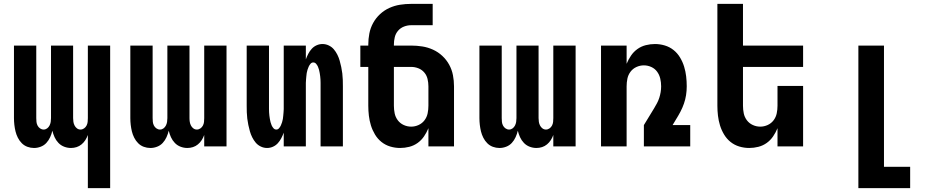

<svg xmlns="http://www.w3.org/2000/svg" viewBox="-20 -755 4840 990"><path d="M433 215V-59Q428 -45 420 -32.5Q412 -20 400.5 -10.5Q389 -1 375 3.5Q361 8 346 8Q328 8 311 1.5Q294 -5 281.5 -18Q269 -31 261.5 -47.5Q254 -64 250 -81Q246 -64 238.5 -47.5Q231 -31 219 -18Q207 -5 190 1.5Q173 8 156 8H155Q138 8 121.5 2Q105 -4 92.5 -16.5Q80 -29 72 -45Q64 -61 60 -77.5Q56 -94 54 -111.5Q52 -129 52 -146V-520H167V-146Q167 -136 168 -126.5Q169 -117 173.5 -108Q178 -99 186.5 -93Q195 -87 205 -87Q215 -87 223 -93Q231 -99 235.5 -108Q240 -117 241.5 -126.5Q243 -136 243 -146V-520H357V-146Q357 -136 358.5 -126.5Q360 -117 364.5 -108Q369 -99 377 -93Q385 -87 395 -87Q405 -87 413.5 -93Q422 -99 426.5 -108Q431 -117 432 -126.5Q433 -136 433 -146V-520H548V215Z M755 8Q738 8 721.5 2Q705 -4 692.5 -16.5Q680 -29 672 -45Q664 -61 660 -77.5Q656 -94 654 -111.5Q652 -129 652 -146V-520H767V-146Q767 -136 768 -126.5Q769 -117 773.5 -108Q778 -99 786.5 -93Q795 -87 805 -87Q815 -87 823 -93Q831 -99 835.5 -108Q840 -117 841.5 -126.5Q843 -136 843 -146V-520H957V-146Q957 -136 958.5 -126.5Q960 -117 964.5 -108Q969 -99 977 -93Q985 -87 995 -87Q1005 -87 1013.5 -93Q1022 -99 1026.5 -108Q1031 -117 1032 -126.5Q1033 -136 1033 -146V-520H1148V0H1033V-59Q1028 -45 1020 -32.5Q1012 -20 1000.5 -10.5Q989 -1 975 3.5Q961 8 946 8Q928 8 911 1.5Q894 -5 881.5 -18Q869 -31 861.5 -47.5Q854 -64 850 -81Q846 -64 838.5 -47.5Q831 -31 819 -18Q807 -5 790 1.5Q773 8 756 8Z M1357 8Q1340 8 1324.5 0.5Q1309 -7 1298.5 -19.5Q1288 -32 1280.5 -47Q1273 -62 1268.5 -78Q1264 -94 1260.5 -110.5Q1257 -127 1255 -143.5Q1253 -160 1252.5 -176.5Q1252 -193 1252 -210V-520H1367V-210Q1367 -201 1367 -192.5Q1367 -184 1367.5 -175.5Q1368 -167 1369 -158.5Q1370 -150 1371.5 -141.5Q1373 -133 1375 -125Q1377 -117 1380.5 -109Q1384 -101 1390 -94Q1396 -87 1405 -87Q1413 -87 1419 -94Q1425 -101 1428.5 -109Q1432 -117 1434.5 -125Q1437 -133 1438.5 -141.5Q1440 -150 1440.5 -158.5Q1441 -167 1442 -175.5Q1443 -184 1443 -192.5Q1443 -201 1443 -210V-520H1557V-449Q1562 -463 1569.5 -477.5Q1577 -492 1587.5 -503.5Q1598 -515 1612.5 -521.5Q1627 -528 1643 -528Q1660 -528 1675.5 -520.5Q1691 -513 1701.5 -500.5Q1712 -488 1719.5 -473Q1727 -458 1731.5 -442Q1736 -426 1739.5 -409.5Q1743 -393 1745 -376.5Q1747 -360 1747.5 -343.5Q1748 -327 1748 -310V0H1633V-310Q1633 -319 1633 -327.5Q1633 -336 1632.5 -344.5Q1632 -353 1631 -361.5Q1630 -370 1628.5 -378.5Q1627 -387 1625 -395Q1623 -403 1619.5 -411Q1616 -419 1610 -426Q1604 -433 1595 -433Q1587 -433 1581 -426Q1575 -419 1571.5 -411Q1568 -403 1565.5 -395Q1563 -387 1561.5 -378.5Q1560 -370 1559.5 -361.5Q1559 -353 1558 -344.5Q1557 -336 1557 -327.5Q1557 -319 1557 -310V0H1443V-71Q1438 -57 1430.5 -42.5Q1423 -28 1412.5 -16.5Q1402 -5 1387.5 1.5Q1373 8 1357 8Z M2043 8Q2017 8 1992 0.5Q1967 -7 1947 -23Q1927 -39 1913.5 -61.5Q1900 -84 1892.5 -108.5Q1885 -133 1882 -158.5Q1879 -184 1879 -210V-410H1838V-520H1879V-525Q1879 -554 1884.5 -582.5Q1890 -611 1904 -636.5Q1918 -662 1939.5 -682Q1961 -702 1987.5 -714Q2014 -726 2042.5 -730.5Q2071 -735 2100 -735H2211V-625H2100Q2081 -625 2063 -618Q2045 -611 2032.5 -596.5Q2020 -582 2015.5 -563Q2011 -544 2011 -525V-520H2100Q2129 -520 2157.5 -515.5Q2186 -511 2212.5 -499Q2239 -487 2260.5 -467Q2282 -447 2296 -421.5Q2310 -396 2315.5 -367.5Q2321 -339 2321 -310V0H2189V-94Q2180 -72 2166.5 -52Q2153 -32 2133.5 -18Q2114 -4 2090.5 2Q2067 8 2043 8ZM2100 -102Q2120 -102 2138.5 -110.5Q2157 -119 2169 -135Q2181 -151 2185 -170.5Q2189 -190 2189 -210V-310Q2189 -329 2184.5 -348Q2180 -367 2167.5 -381.5Q2155 -396 2137 -403Q2119 -410 2100 -410H2011V-210Q2011 -190 2015 -170.5Q2019 -151 2031 -135Q2043 -119 2061.5 -110.5Q2080 -102 2100 -102Z M2555 8Q2538 8 2521.5 2Q2505 -4 2492.5 -16.5Q2480 -29 2472 -45Q2464 -61 2460 -77.5Q2456 -94 2454 -111.5Q2452 -129 2452 -146V-520H2567V-146Q2567 -136 2568 -126.5Q2569 -117 2573.5 -108Q2578 -99 2586.5 -93Q2595 -87 2605 -87Q2615 -87 2623 -93Q2631 -99 2635.5 -108Q2640 -117 2641.5 -126.5Q2643 -136 2643 -146V-520H2757V-146Q2757 -136 2758.5 -126.5Q2760 -117 2764.5 -108Q2769 -99 2777 -93Q2785 -87 2795 -87Q2805 -87 2813.5 -93Q2822 -99 2826.5 -108Q2831 -117 2832 -126.5Q2833 -136 2833 -146V-520H2948V0H2833V-59Q2828 -45 2820 -32.5Q2812 -20 2800.5 -10.5Q2789 -1 2775 3.5Q2761 8 2746 8Q2728 8 2711 1.5Q2694 -5 2681.5 -18Q2669 -31 2661.5 -47.5Q2654 -64 2650 -81Q2646 -64 2638.5 -47.5Q2631 -31 2619 -18Q2607 -5 2590 1.5Q2573 8 2556 8Z M3079 0V-520H3211V-426Q3220 -448 3233.5 -468Q3247 -488 3266.5 -502Q3286 -516 3309.5 -522Q3333 -528 3357 -528Q3383 -528 3408 -520.5Q3433 -513 3453 -497Q3473 -481 3486.5 -458.5Q3500 -436 3507.5 -411.5Q3515 -387 3518 -361.5Q3521 -336 3521 -310Q3521 -287 3517.5 -264.5Q3514 -242 3506.5 -220.5Q3499 -199 3488.5 -179Q3478 -159 3466 -140L3448 -110H3539V0H3300V-110L3353 -197Q3361 -210 3368 -223.5Q3375 -237 3379.5 -251Q3384 -265 3386.5 -280Q3389 -295 3389 -310Q3389 -330 3384.5 -349.5Q3380 -369 3368.5 -385Q3357 -401 3338.5 -409.5Q3320 -418 3300 -418Q3280 -418 3261.5 -409.5Q3243 -401 3231 -385Q3219 -369 3215 -349.5Q3211 -330 3211 -310V0Z M3843 8Q3817 8 3792 0.5Q3767 -7 3747 -23Q3727 -39 3713.5 -61.5Q3700 -84 3692.5 -108.5Q3685 -133 3682 -158.5Q3679 -184 3679 -210V-735H3811V-520H4121V-410H3811V-210Q3811 -190 3815 -170.5Q3819 -151 3831 -135Q3843 -119 3861.5 -110.5Q3880 -102 3900 -102Q3920 -102 3938.5 -110.5Q3957 -119 3969 -135Q3981 -151 3985 -170.5Q3989 -190 3989 -210V-312H4121V0H3989V-94Q3980 -72 3966.5 -52Q3953 -32 3933.5 -18Q3914 -4 3890.5 2Q3867 8 3843 8Z M4406 215V-520H4538V105H4673V215Z"/></svg>

Font: Iosevka Extrabold Extended
Style: Regular
Weight: 800
Width: 7
Monospace: yes
Designer: Belleve Invis
Foundry: Belleve Invis
Version: Version 32.5.0; ttfautohint (v1.8.4)